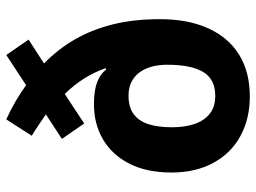

<svg xmlns="http://www.w3.org/2000/svg" viewBox="-122 -683 815 611"><g transform="rotate(-90 285.5 -377.5)"><path d="M211 -765Q240 -752 267.5 -736Q295 -720 320 -702L416 -765L465 -694L389 -645Q435 -600 466 -546Q497 -492 513.5 -425.5Q530 -359 530 -276Q530 -186 500.5 -121.5Q471 -57 416 -23.5Q361 10 284 10Q213 10 158 -20Q103 -50 72.5 -106.5Q42 -163 42 -239Q42 -318 70 -373Q98 -428 147 -457Q196 -486 259 -486Q286 -486 307 -482Q328 -478 344 -469Q360 -460 370 -447L374 -449Q361 -486 341 -517.5Q321 -549 292 -579L198 -517L149 -588L227 -639Q211 -650 194 -661.5Q177 -673 159 -684ZM286 -376Q251 -376 229 -360.5Q207 -345 196.5 -314.5Q186 -284 186 -238Q186 -197 196.5 -166Q207 -135 229 -117.5Q251 -100 286 -100Q339 -100 362 -138.5Q385 -177 385 -253Q385 -279 379 -301.5Q373 -324 361 -340.5Q349 -357 330.5 -366.5Q312 -376 286 -376Z"/></g></svg>

Font: Noto Sans Thai SemiCondensed
Style: Bold
Weight: 700
Width: 4
Designer: Monotype Design Team
Foundry: Monotype Imaging Inc.
Version: Version 2.001